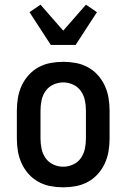

<svg xmlns="http://www.w3.org/2000/svg" viewBox="-20 -792 540 820"><path d="M250 8Q223 8 196 3Q169 -2 145 -15Q121 -28 102.5 -48.5Q84 -69 72.5 -94Q61 -119 56.5 -146Q52 -173 52 -200V-320Q52 -347 56.5 -374Q61 -401 72.5 -426Q84 -451 102.5 -471.5Q121 -492 145 -505Q169 -518 196 -523Q223 -528 250 -528Q277 -528 304 -523Q331 -518 355 -505Q379 -492 397.5 -471.5Q416 -451 427.5 -426Q439 -401 443.5 -374Q448 -347 448 -320V-200Q448 -173 443.5 -146Q439 -119 427.5 -94Q416 -69 397.5 -48.5Q379 -28 355 -15Q331 -2 304 3Q277 8 250 8ZM250 -80Q272 -80 292.5 -89.5Q313 -99 325.5 -117Q338 -135 342.5 -156.5Q347 -178 347 -200V-320Q347 -342 342.5 -363.5Q338 -385 325.5 -403Q313 -421 292.5 -430.5Q272 -440 250 -440Q228 -440 207.5 -430.5Q187 -421 174.5 -403Q162 -385 157.5 -363.5Q153 -342 153 -320V-200Q153 -178 157.5 -156.5Q162 -135 174.5 -117Q187 -99 207.5 -89.5Q228 -80 250 -80ZM197 -600 106 -740 153 -772 250 -661 347 -772 394 -740 303 -600Z"/></svg>

Font: Iosevka Curly Semibold
Style: Regular
Weight: 600
Monospace: yes
Designer: Belleve Invis
Foundry: Belleve Invis
Version: Version 22.1.2; ttfautohint (v1.8.4)